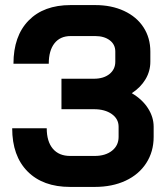

<svg xmlns="http://www.w3.org/2000/svg" viewBox="-20 -728 657 756"><path d="M585 -229V-189Q585 -131 556 -86Q527 -41 474.5 -16.5Q422 8 353 8H256Q149 8 88.5 -53Q28 -114 28 -223H164Q164 -171 188 -142.5Q212 -114 256 -114H353Q395 -114 421 -134.5Q447 -155 447 -189V-229Q447 -260 420 -279Q393 -298 350 -298H222V-418H350Q388 -418 411 -436.5Q434 -455 434 -485V-525Q434 -553 412 -569.5Q390 -586 355 -586H258Q217 -586 194.5 -557.5Q172 -529 172 -477H33Q33 -586 92.5 -647Q152 -708 258 -708H355Q419 -708 468.5 -685Q518 -662 545 -620.5Q572 -579 572 -525V-485Q572 -448 553 -416Q534 -384 499 -361Q540 -337 562.5 -302Q585 -267 585 -229Z"/></svg>

Font: Stavian Bold
Style: Bold
Weight: 700
Version: Version 1.000; ttfautohint (v1.6)